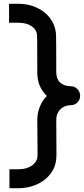

<svg xmlns="http://www.w3.org/2000/svg" viewBox="-20 -868 443 1013"><path d="M27.8 -848.1H78.1Q115.2 -848.1 150.6 -836.7Q186 -825.2 213.9 -803.2Q241.7 -781.2 258.8 -748.8Q275.9 -716.3 275.9 -674.8Q275.9 -670.9 276.4 -624.3Q276.9 -577.6 276.9 -487.8Q276.9 -466.3 283.7 -451.9Q290.5 -437.5 301.5 -429Q312.5 -420.4 326.2 -416.7Q339.8 -413.1 353 -413.1Q363.3 -413.1 372.6 -409.2Q381.8 -405.3 388.4 -398.2Q395 -391.1 398.9 -382.1Q402.8 -373 402.8 -362.8Q402.8 -341.8 388.4 -327.4Q374 -313 353 -313Q336.9 -313 323 -307.4Q309.1 -301.8 298.8 -291.7Q288.6 -281.7 282.7 -267.8Q276.9 -253.9 276.9 -236.8L277.8 -49.8Q277.8 -2 258.1 31.5Q238.3 64.9 208.5 85.7Q178.7 106.4 144.3 115.7Q109.9 125 80.1 125H29.8V24.9H80.1Q96.7 24.9 114 20.8Q131.3 16.6 145.5 7.3Q159.7 -2 168.9 -15.9Q178.2 -29.8 178.2 -49.8L176.8 -237.8Q176.8 -252.4 179.7 -268.6Q182.6 -284.7 188.7 -301Q194.8 -317.4 204.3 -333Q213.9 -348.6 227.1 -361.8Q204.1 -383.3 190.4 -414.1Q176.8 -444.8 176.8 -487.8Q176.8 -580.6 176.3 -627.2Q175.8 -673.8 175.8 -674.8V-675.8Q175.8 -695.3 167 -709Q158.2 -722.7 144.3 -731.4Q130.4 -740.2 113 -744.1Q95.7 -748 78.1 -748H27.8Z"/></svg>

Font: Bruno Ace
Style: Regular
Weight: 400
Designer: Astigmatic (AOETI)
Foundry: Astigmatic (AOETI)
Version: Version 1.000